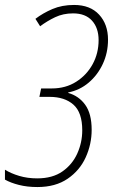

<svg xmlns="http://www.w3.org/2000/svg" viewBox="-29 -744 461 775"><path d="M122 11Q81 11 47.5 2.5Q14 -6 -9 -19V-59Q15 -44 48.5 -34Q82 -24 121 -24Q183 -24 223 -52Q263 -80 283 -124.5Q303 -169 303 -218Q303 -290 267.5 -321.5Q232 -353 171 -353H130L137 -387H180Q236 -387 278.5 -414Q321 -441 345 -485Q369 -529 369 -582Q369 -631 342.5 -660.5Q316 -690 266 -690Q226 -690 193.5 -674.5Q161 -659 133 -638L114 -668Q144 -691 182.5 -707.5Q221 -724 270 -724Q335 -724 371 -685Q407 -646 407 -584Q407 -531 386 -486Q365 -441 329 -410.5Q293 -380 247 -371L246 -369Q289 -357 315 -321Q341 -285 341 -220Q341 -162 317 -109Q293 -56 244 -22.5Q195 11 122 11Z"/></svg>

Font: Noto Sans Condensed ExtraLight
Style: Italic
Weight: 200
Width: 3
Italic angle: -12°
Designer: Monotype Design Team
Foundry: Monotype Imaging Inc.
Version: Version 2.013; ttfautohint (v1.8.4.7-5d5b)